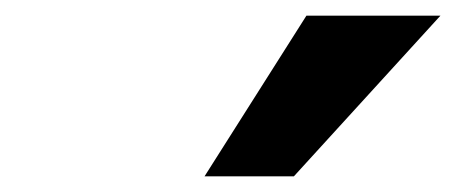

<svg xmlns="http://www.w3.org/2000/svg" viewBox="-20 -782 582 245"><path d="M241 -557 371 -762H542L355 -557Z"/></svg>

Font: Mulish ExtraLight Black
Style: Italic
Weight: 900
Italic angle: -9°
Version: Version 3.603